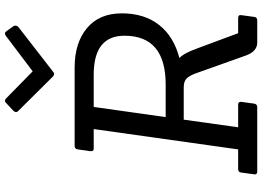

<svg xmlns="http://www.w3.org/2000/svg" viewBox="-158 -874 1032 755"><g transform="rotate(-90 357.5 -496.0)"><path d="M455 -804Q450 -799 444.5 -799Q439 -799 435 -803L300 -939Q290 -947 299 -958L329 -986Q334 -992 339 -992Q344 -992 348 -988L455 -883L594 -988Q599 -992 604 -992Q609 -992 613 -986L633 -958Q638 -948 629 -939ZM655 0H568Q532 0 516 -48L448 -239Q439 -265 427.5 -277Q416 -289 392 -289H265L235 -75H324Q336 -75 335 -63L328 -12Q326 0 314 0H61Q48 0 50 -12L57 -63Q58 -75 71 -75H148L228 -643H151Q140 -643 141 -655L148 -706Q150 -718 162 -718H470Q567 -718 625 -669.5Q683 -621 683 -532.5Q683 -444 637.5 -386Q592 -328 507 -306Q525 -291 544 -239L605 -75H665Q678 -75 676 -63L669 -12Q668 0 655 0ZM403 -360Q595 -360 595 -522Q595 -643 442 -643H315L275 -360Z"/></g></svg>

Font: Sanchez
Style: Italic
Weight: 400
Designer: Daniel Hernández
Foundry: LatinoType
Version: Version 1.001